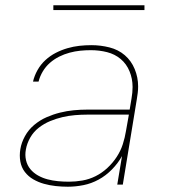

<svg xmlns="http://www.w3.org/2000/svg" viewBox="-20 -699 640 727"><path d="M237 8Q214 8 191 5.5Q168 3 146.5 -3Q125 -9 106 -20Q87 -31 74 -48Q61 -65 57 -87.5Q53 -110 57 -134Q61 -159 74.5 -183.5Q88 -208 109.5 -226Q131 -244 156 -255Q181 -266 207 -272.5Q233 -279 259 -281.5Q285 -284 311 -284H471L478 -326Q480 -337 481 -348Q482 -359 482 -369V-370Q482 -401 470.5 -429Q459 -457 437 -475.5Q415 -494 385.5 -501.5Q356 -509 324 -509Q304 -509 284 -507Q264 -505 243.5 -499.5Q223 -494 204 -484.5Q185 -475 169 -461Q153 -447 142 -428.5Q131 -410 126 -390H105Q110 -412 122 -433.5Q134 -455 152 -471.5Q170 -488 191.5 -499Q213 -510 235.5 -516.5Q258 -523 280.5 -525.5Q303 -528 326 -528Q361 -528 394.5 -519.5Q428 -511 452.5 -490Q477 -469 490 -437.5Q503 -406 503 -372Q503 -359 501.5 -347Q500 -335 498 -323L445 0H424L442 -108Q427 -81 404 -57.5Q381 -34 353.5 -19Q326 -4 296 2Q266 8 237 8ZM241 -11Q266 -11 292 -15.5Q318 -20 342 -32Q366 -44 386.5 -63Q407 -82 422 -105Q437 -128 445 -153Q453 -178 457 -203L468 -265H311Q288 -265 264 -263Q240 -261 216.5 -255.5Q193 -250 170 -240.5Q147 -231 127 -215.5Q107 -200 94.5 -178Q82 -156 78 -133Q74 -112 78.5 -92.5Q83 -73 95 -58.5Q107 -44 124 -34.5Q141 -25 160 -20Q179 -15 199.5 -13Q220 -11 241 -11ZM527 -661H182V-679H527Z"/></svg>

Font: Iosevka Aile Thin
Style: Italic
Weight: 100
Italic angle: -9°
Designer: Belleve Invis
Foundry: Belleve Invis
Version: Version 31.1.0; ttfautohint (v1.8.4)